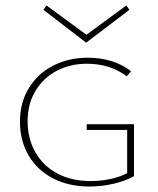

<svg xmlns="http://www.w3.org/2000/svg" viewBox="-20 -677 579 702"><path d="M295 -521 139 -641 150 -657 296 -550 442 -657 453 -641ZM470 -223V-33Q438 -15 394.5 -5Q351 5 307 5Q231 5 173.5 -25Q116 -55 84.5 -109Q53 -163 53 -232Q53 -302 85.5 -355Q118 -408 174.5 -437Q231 -466 301 -466Q394 -466 459 -417L444 -398Q382 -444 298 -444Q237 -444 187.5 -418Q138 -392 109.5 -344.5Q81 -297 81 -234Q81 -170 109.5 -120Q138 -70 190 -42.5Q242 -15 311 -15Q348 -15 383.5 -22.5Q419 -30 445 -44V-202H297V-223Z"/></svg>

Font: Ysabeau SC Extralight
Style: Regular
Weight: 200
Designer: Christian Thalmann (Catharsis Fonts)
Version: Version 0.003